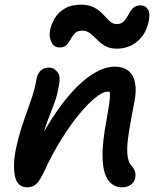

<svg xmlns="http://www.w3.org/2000/svg" viewBox="-20 -792 672 821"><path d="M502 9Q464 9 442 -22.5Q420 -54 418.5 -119.5Q417 -185 437 -287Q444 -327 447.5 -351.5Q451 -376 450 -391Q450 -395 449 -399Q444 -400 439 -400Q420 -400 388 -374.5Q356 -349 318.5 -303.5Q281 -258 242.5 -196.5Q204 -135 171 -63Q151 -20 135.5 -5.5Q120 9 97 9Q55 9 44.5 -36Q34 -81 47 -151Q58 -202 70 -240Q82 -278 94 -311Q106 -344 117.5 -378.5Q129 -413 137 -458Q142 -480 155.5 -491.5Q169 -503 191 -503Q211 -503 226 -483.5Q241 -464 231 -422Q226 -391 216.5 -363Q207 -335 194 -303Q181 -271 168 -229Q205 -293 243 -344Q304 -425 362.5 -466Q421 -507 470 -507Q508 -507 530 -488.5Q552 -470 558 -435.5Q564 -401 554 -353Q539 -277 530.5 -222.5Q522 -168 524.5 -133.5Q527 -99 544 -81Q553 -71 557 -59Q561 -47 558 -30Q554 -13 539 -2Q524 9 502 9ZM235 -589Q211 -589 200 -611.5Q189 -634 194 -662Q199 -689 214.5 -714.5Q230 -740 257.5 -756Q285 -772 325 -772Q361 -772 383.5 -759.5Q406 -747 421 -730.5Q436 -714 449 -701.5Q462 -689 480 -689Q495 -689 505 -697Q515 -705 522 -717L536 -741Q543 -753 553.5 -761Q564 -769 581 -769Q602 -769 612.5 -752Q623 -735 616 -702Q605 -647 568 -615.5Q531 -584 479 -584Q449 -584 429.5 -595.5Q410 -607 395 -622.5Q380 -638 365.5 -649.5Q351 -661 331 -661Q311 -661 300.5 -650Q290 -639 282.5 -625Q275 -611 265 -600Q255 -589 235 -589Z"/></svg>

Font: Shantell Sans Light Medium
Style: Italic
Weight: 500
Italic angle: -11°
Version: Version 1.011;[c5ecc13dd]